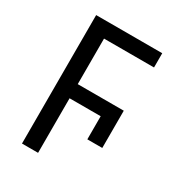

<svg xmlns="http://www.w3.org/2000/svg" viewBox="-172 -819 847 924"><g transform="rotate(30 251.5 -357.0)"><path d="M180.2 0V-303.2H353V-174.8H436V-381.8H180.2V-634.8H458V-713.9H90.8V0Z"/></g></svg>

Font: Avrile Sans
Style: Regular
Weight: 400
Designer: Monotype Design Team, Google (font), Stefan Peev (BGR Cyrillic), Cristiano Sobral (main changes)
Foundry: The Avrile Sans Project Authors
Version: Version 3.110